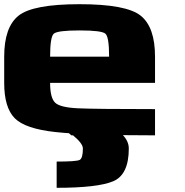

<svg xmlns="http://www.w3.org/2000/svg" viewBox="-20 -645 884 915"><path d="M500 -375Q500 -468.8 482.4 -484.4Q464.8 -500 359.4 -500Q253.9 -500 236.3 -484.4Q218.8 -468.8 218.8 -375ZM0 -250V-375Q0 -515.6 68.4 -570.3Q136.7 -625 359.4 -625Q582 -625 650.4 -570.3Q718.8 -515.6 718.8 -375V-250H218.8Q218.8 -179.7 242.2 -156.2Q265.6 -132.8 351.6 -128.9Q437.5 -125 718.8 -125V0Q390.6 0 245.1 -15.6Q99.6 -31.2 49.8 -82Q0 -132.8 0 -250ZM250 250V125Q343.8 125 359.4 117.2Q375 109.4 375 62.5Q375 39.1 328.1 0Q320.3 0 320.3 0Q250 -54.7 250 -125H375Q375 -101.6 457 -62.5Q470.7 -62.5 470.7 -62.5Q593.8 -7.8 593.8 62.5Q593.8 187.5 519.5 218.8Q445.3 250 250 250Z"/></svg>

Font: CraftyPE
Style: Regular
Weight: 400
Designer: Erek Butcher
Foundry: Haunted Coop
Version: Version 0.018;April 4, 2024;FontCreator 15.0.0.2962 64-bit